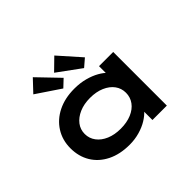

<svg xmlns="http://www.w3.org/2000/svg" viewBox="-169 -1066 1339 1339"><g transform="rotate(-45 501.0 -396.0)"><path d="M427 10Q332 10 262 -25Q192 -60 154.5 -122Q117 -184 117 -265Q117 -345 156.5 -407.5Q196 -470 266.5 -505Q337 -540 430 -540Q487 -540 535 -527Q583 -514 619 -493.5Q655 -473 676 -449.5Q697 -426 700 -405L663 -400V-529H803V0H661V-147L689 -135Q687 -111 665.5 -86Q644 -61 608.5 -39Q573 -17 526 -3.5Q479 10 427 10ZM462 -113Q523 -113 569 -132.5Q615 -152 640 -186.5Q665 -221 665 -265Q665 -309 640 -343Q615 -377 569 -397Q523 -417 462 -417Q402 -417 356 -397Q310 -377 284 -343Q258 -309 258 -265Q258 -221 284 -186.5Q310 -152 356 -132.5Q402 -113 462 -113ZM580 -593 409 -718 495 -802 637 -642ZM377 -595 200 -714 282 -801 431 -646Z"/></g></svg>

Font: Lexend Zetta SemiBold
Style: Regular
Weight: 600
Designer: Bonnie Shaver-Troup, Thomas Jockin
Foundry: Lexend
Version: Version 1.007